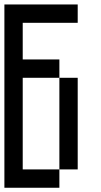

<svg xmlns="http://www.w3.org/2000/svg" viewBox="-20 -937 457 873"><path d="M0 -83.3V-916.7H333.3V-833.3H83.3V-666.7H250V-583.3H83.3V-166.7H250V-83.3ZM250 -166.7V-583.3H333.3V-166.7Z"/></svg>

Font: Galmuri11 Condensed
Style: Regular
Weight: 400
Width: 3
Designer: Lee Minseo (quiple)
Version: Version 2.399;hotconv 1.1.1;makeotfexe 2.6.0 DEVELOPMENT